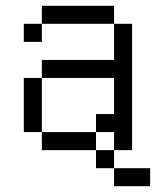

<svg xmlns="http://www.w3.org/2000/svg" viewBox="-20 -520 540 665"><path d="M500 125V62.5H375V125ZM375 62.5V0H312.5V62.5ZM312.5 0V-62.5H125V0ZM375 0H437.5V-437.5H375Q375 -437.5 375 -312.5H125V-250H62.5V-62.5H125V-250H375Q375 -250 375 -125H312.5V-62.5H375ZM125 -437.5H62.5V-375H125ZM125 -437.5H375V-500H125Z"/></svg>

Font: UnifontExMono
Style: Regular
Weight: 500
Version: Version 15.0.06